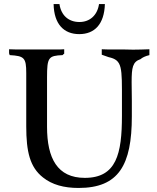

<svg xmlns="http://www.w3.org/2000/svg" viewBox="-20 -918 776 951"><path d="M470.5 -898C462.5 -843 425.5 -809 373.5 -809C319.5 -809 282.5 -842 274.5 -898H245.5C247.5 -798 296.5 -749 372.5 -749C448.5 -749 496.5 -798 499.5 -898ZM720 -674C693 -673 665 -672 639 -672C624 -672 610 -673 592 -673H539C520 -673 502 -673 484 -674V-647L518 -635C587 -620 584 -586 584 -417V-345C584 -156 557 -37 400 -37C264 -37 213 -134 213 -290V-534C213 -634 220 -642 290 -645C292 -647 294 -650 298 -652V-674C286 -673 274 -673 262 -673H156H84C64 -673 44 -673 25 -674V-654L28 -645C100 -641 110 -632 110 -556V-292C110 -167 128 -90 193 -39C238 -3 297 13 369 13C568 13 633 -100 633 -342V-418C633 -455 632 -486 632 -511C632 -584 637 -612 676 -625C685 -633 699 -640 720 -645Z"/></svg>

Font: Sibila
Style: Regular
Weight: 400
Designer: Stefan Peev
Foundry: Context Ltd
Version: Version 1.000